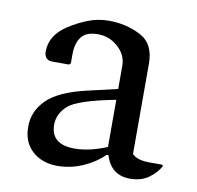

<svg xmlns="http://www.w3.org/2000/svg" viewBox="-60 -522 610 594"><g transform="rotate(10 244.5 -225.0)"><path d="M156 10Q109 10 78 -17.5Q47 -45 47 -94Q47 -143 83.5 -179Q120 -215 206 -235L301 -257V-330Q301 -364 273.5 -388.5Q246 -413 211 -413Q173 -413 158 -392.5Q143 -372 143 -338V-310L138 -305H86Q60 -305 60 -333Q60 -384 113 -418Q141 -436 171.5 -448Q202 -460 237 -460Q290 -460 335.5 -437Q381 -414 381 -351V-67Q396 -50 437 -50H475L478 -48V-45Q466 -23 442.5 -6.5Q419 10 385 10Q325 10 307 -50H301Q275 -24 236.5 -7Q198 10 156 10ZM125 -114Q125 -52 200 -52Q246 -52 301 -75V-223Q182 -200 153.5 -174Q125 -148 125 -114Z"/></g></svg>

Font: Spectral
Style: Regular
Weight: 400
Designer: Jean-Baptiste Levee
Foundry: Production Type
Version: Version 1.002